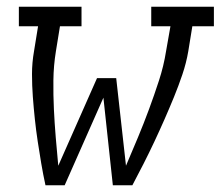

<svg xmlns="http://www.w3.org/2000/svg" viewBox="-20 -550 655 570"><path d="M115 0Q108 -32 102.5 -64.5Q97 -97 92 -130Q87 -163 83.5 -196Q80 -229 77.5 -262.5Q75 -296 75 -330Q75 -364 81 -398L93 -472H36V-530H222V-472H158L146 -398Q139 -355 138.5 -311.5Q138 -268 140 -226Q142 -184 145.5 -142Q149 -100 153 -58L268 -318H325L354 -58Q372 -100 389.5 -142Q407 -184 422.5 -226Q438 -268 452 -311Q466 -354 473 -398L486 -472H429V-530H615V-472H551L539 -398Q533 -363 521.5 -329Q510 -295 496.5 -262Q483 -229 468.5 -196Q454 -163 438.5 -130Q423 -97 406.5 -64.5Q390 -32 373 0H315L287 -260L172 0Z"/></svg>

Font: Iosevka Curly Slab LtEx
Style: Italic
Weight: 300
Width: 7
Italic angle: -9°
Monospace: yes
Designer: Belleve Invis
Foundry: Belleve Invis
Version: Version 11.1.0; ttfautohint (v1.8.3)